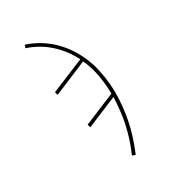

<svg xmlns="http://www.w3.org/2000/svg" viewBox="-182 -640 863 955"><g transform="rotate(-30 250.0 -162.5)"><path d="M314 213 296 206Q316 161 330 114Q344 67 352 18Q356 -9 358.5 -36.5Q361 -64 362 -92L187 -19L182 -37L362 -112Q361 -167 351.5 -220Q342 -273 320 -321L127 -240L122 -258L313 -337Q297 -369 275.5 -397.5Q254 -426 227.5 -450Q201 -474 169.5 -492Q138 -510 104 -521L110 -538Q150 -525 185.5 -503.5Q221 -482 250.5 -453.5Q280 -425 303 -390.5Q326 -356 342 -318.5Q358 -281 367 -239Q376 -197 379.5 -154.5Q383 -112 380.5 -67Q378 -22 371 21Q363 70 348.5 118Q334 166 314 213Z"/></g></svg>

Font: Iosevka Slab Thin
Style: Italic
Weight: 100
Italic angle: -9°
Monospace: yes
Designer: Belleve Invis
Foundry: Belleve Invis
Version: Version 11.1.1; ttfautohint (v1.8.3)